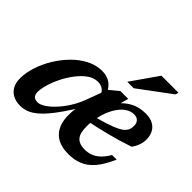

<svg xmlns="http://www.w3.org/2000/svg" viewBox="-161 -894 1110 1110"><g transform="rotate(45 394.0 -339.0)"><path d="M519.5 -393 505 -388Q532 -424.5 573.2 -447.8Q614.5 -471 668.5 -471Q707.5 -471 731.8 -457Q756 -443 767.2 -419.5Q778.5 -396 778.5 -368Q778.5 -342.5 769.5 -318.5Q760.5 -294.5 746.5 -277Q711 -265 674.2 -254Q637.5 -243 600 -233.5Q562.5 -224 525.5 -215.5Q488.5 -207 453 -200L455 -244Q512.5 -258 551.2 -270.8Q590 -283.5 614 -295Q638 -306.5 650.5 -318.5Q663 -330.5 667.5 -343.5Q672 -356.5 672 -372Q672 -387 666.8 -397.5Q661.5 -408 651.2 -414Q641 -420 625 -420Q600 -420 577.8 -406.2Q555.5 -392.5 537.5 -368.5Q519.5 -344.5 506.5 -313.2Q493.5 -282 486.5 -246.8Q479.5 -211.5 479.5 -175.5Q479.5 -119.5 501 -96.5Q522.5 -73.5 564.5 -73.5Q591.5 -73.5 615 -82Q638.5 -90.5 659.8 -110Q681 -129.5 701 -163.5H738.5Q709 -95.5 676 -57.2Q643 -19 604 -3.5Q565 12 518.5 12Q458 12 419.5 -13.2Q381 -38.5 366.8 -88.5Q352.5 -138.5 364.5 -213.5L367 -208Q324.5 -141 290.8 -98Q257 -55 228.5 -31Q200 -7 174.5 2.2Q149 11.5 123.5 11.5Q91 11.5 65.8 -0.8Q40.5 -13 25.8 -38Q11 -63 11 -101Q11 -145.5 27 -195.8Q43 -246 72 -294Q101 -342 139.5 -381.2Q178 -420.5 223.2 -443.8Q268.5 -467 317 -467Q357.5 -467 384.5 -448.2Q411.5 -429.5 429.5 -390L411 -358.5Q402 -381.5 385 -393.5Q368 -405.5 343.5 -405.5Q312 -405.5 282.2 -384.8Q252.5 -364 226.2 -330.2Q200 -296.5 180.2 -257.2Q160.5 -218 149.5 -181Q138.5 -144 138.5 -117Q138.5 -94.5 149.5 -84.2Q160.5 -74 181 -74Q199.5 -74 225 -90.2Q250.5 -106.5 277.2 -135Q304 -163.5 327.5 -200.2Q351 -237 366.5 -277.5L416.5 -412L473.5 -459H537.5ZM463.5 -525 578.5 -689.5H717.5L713 -671L516.5 -525Z"/></g></svg>

Font: Newsreader SemiBold
Style: Italic
Weight: 600
Italic angle: -17°
Designer: Hugues Gentile
Foundry: Production Type
Version: Version 1.003